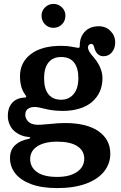

<svg xmlns="http://www.w3.org/2000/svg" viewBox="-20 -716 618 980"><path d="M31 91Q31 50 56.5 25.5Q82 1 126 -7Q134 -9 134 -13Q134 -17 126 -17Q85 -20 53 -47Q38 -60 29 -80.5Q20 -101 20 -124Q20 -171 47 -196Q59 -207 74.5 -212.5Q90 -218 106 -218Q119 -218 111 -229Q110 -231 105 -238Q100 -245 95 -256Q82 -285 82 -327Q82 -397 137 -439.5Q192 -482 292 -482Q324 -482 346.5 -477.5Q369 -473 377 -472H380Q384 -472 385.5 -474Q387 -476 387 -482Q387 -519 403 -542Q430 -582 484 -582Q521 -582 544.5 -557.5Q568 -533 568 -499Q568 -470 551.5 -449.5Q535 -429 508 -429Q490 -429 478 -441Q466 -453 461 -474Q457 -492 446 -492Q439 -492 434 -487Q429 -482 429 -474Q429 -458 450 -433Q503 -375 503 -317Q503 -242 449 -195Q423 -173 385 -161.5Q347 -150 302 -150Q255 -150 220.5 -158Q186 -166 181 -167Q168 -170 156 -170Q142 -170 130 -165Q109 -155 109 -130Q109 -113 122 -98Q139 -79 174 -79Q189 -79 207.5 -81Q226 -83 232 -83Q277 -88 311 -88Q423 -88 483 -46Q543 -4 543 69Q543 119 511.5 159Q480 199 419 221.5Q358 244 272 244Q192 244 138 223.5Q84 203 57.5 168.5Q31 134 31 91ZM272 187Q336 187 373 161.5Q410 136 410 94Q410 53 374.5 30Q339 7 272 7Q208 7 171 30.5Q134 54 134 96Q134 137 168.5 162Q203 187 272 187ZM292 -207Q332 -207 356 -236Q380 -265 380 -317Q380 -369 358 -397Q336 -425 292 -425Q250 -425 227.5 -397Q205 -369 205 -317Q205 -262 227.5 -234.5Q250 -207 292 -207ZM192 -636Q192 -661 210 -678.5Q228 -696 253 -696Q278 -696 296 -678.5Q314 -661 314 -636Q314 -610 296.5 -592Q279 -574 253 -574Q227 -574 209.5 -592Q192 -610 192 -636Z"/></svg>

Font: Raigarh Medium
Style: Regular
Weight: 500
Designer: jaikishan Patel
Foundry: MagicType
Version: Version 1.000